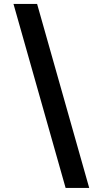

<svg xmlns="http://www.w3.org/2000/svg" viewBox="-20 -802 514 973"><path d="M432.1 150.4H312.5L48.3 -782.2H168Z"/></svg>

Font: Proza Libre
Style: Bold
Weight: 700
Designer: Jasper de Waard
Foundry: Jasper de Waard
Version: Version 1.000; ttfautohint (v1.4.1.8-43bc)